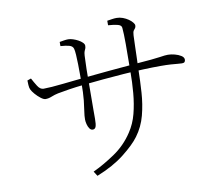

<svg xmlns="http://www.w3.org/2000/svg" viewBox="-85 -860 1169 1003"><g transform="rotate(-10 500.0 -358.5)"><path d="M544 -726V-750Q557 -752 570 -754Q583 -756 594 -756Q611 -756 627 -750Q643 -744 656 -735Q669 -726 676.5 -716.5Q684 -707 684 -701Q684 -691 680 -686.5Q676 -682 671.5 -675.5Q667 -669 666 -651Q665 -628 664 -593.5Q663 -559 662 -525.5Q661 -492 660 -470Q659 -411 655 -349.5Q651 -288 636 -230.5Q621 -173 586 -126Q559 -89 500 -42.5Q441 4 353 39L337 14Q393 -12 453 -52.5Q513 -93 553 -154Q581 -196 594 -246.5Q607 -297 612 -354Q617 -411 617 -470Q618 -557 618 -613.5Q618 -670 615 -700Q614 -714 594 -719Q574 -724 544 -726ZM280 -684Q291 -686 303.5 -688Q316 -690 326 -690Q337 -690 351 -685.5Q365 -681 378 -674Q391 -667 399.5 -658.5Q408 -650 408 -642Q408 -632 405.5 -626.5Q403 -621 400 -614Q397 -607 396 -591Q396 -582 395 -563.5Q394 -545 393.5 -520Q393 -495 393 -465Q393 -422 392.5 -378.5Q392 -335 392 -302Q392 -269 392 -257Q392 -227 387.5 -215Q383 -203 371 -203Q361 -203 354 -213Q347 -223 343.5 -237Q340 -251 340 -262Q340 -282 343.5 -303.5Q347 -325 351 -361.5Q355 -398 355 -463Q355 -477 355 -501Q355 -525 354.5 -552.5Q354 -580 352.5 -603Q351 -626 348 -636Q344 -650 327 -655Q310 -660 280 -662ZM79 -515 99 -522Q110 -501 123.5 -479.5Q137 -458 155 -458Q172 -458 199.5 -460Q227 -462 258.5 -465.5Q290 -469 319.5 -472Q349 -475 369 -477Q399 -480 434 -483.5Q469 -487 506.5 -490.5Q544 -494 580.5 -497Q617 -500 650 -503Q703 -507 734 -510Q765 -513 781.5 -515.5Q798 -518 807 -519Q816 -520 825 -520Q841 -520 860.5 -515Q880 -510 894 -501Q908 -492 908 -480Q908 -473 904.5 -468Q901 -463 890 -463Q881 -463 867 -464.5Q853 -466 831 -467.5Q809 -469 776 -469Q736 -469 685 -467Q634 -465 578.5 -461Q523 -457 469 -452Q415 -447 368 -442Q321 -437 286 -431.5Q251 -426 225 -421Q206 -417 189 -410Q172 -403 156 -403Q146 -403 131 -414.5Q116 -426 103 -441Q90 -456 85 -467Q81 -475 80 -490.5Q79 -506 79 -515Z"/></g></svg>

Font: Noto Serif JP
Style: Regular
Weight: 200
Designer: Ryoko NISHIZUKA 西塚涼子 (kana & ideographs); Frank Grießhammer (Latin, Greek & Cyrillic); Wenlong ZHANG 张文龙 (bopomofo); San
Foundry: Adobe
Version: Version 2.001;hotconv 1.1.0;makeotfexe 2.6.0